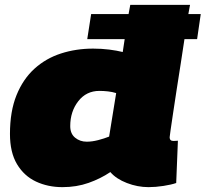

<svg xmlns="http://www.w3.org/2000/svg" viewBox="-20 -760 846 790"><path d="M591 10Q546 10 502 -7Q458 -24 434 -52Q394 -25 344.5 -7.5Q295 10 237 10Q177 10 128 -13Q79 -36 50 -84.5Q21 -133 21 -209Q21 -302 48 -368.5Q75 -435 122 -477.5Q169 -520 231 -540Q293 -560 363 -560Q398 -560 429.5 -556Q461 -552 485 -546L493 -599H339L355 -702H509L516 -740H762Q762 -740 760 -730Q758 -720 755 -702H806L791 -599H739Q732 -551 723.5 -497.5Q715 -444 707 -392Q699 -340 692.5 -296.5Q686 -253 682 -225.5Q678 -198 678 -195Q678 -180 694 -180Q704 -180 712 -181L705 -7Q685 0 652.5 5Q620 10 591 10ZM337 -177Q359 -177 384 -183.5Q409 -190 429 -198L458 -377Q442 -382 424 -384Q406 -386 389 -386Q335 -386 302 -343.5Q269 -301 269 -241Q269 -210 289 -193.5Q309 -177 337 -177Z"/></svg>

Font: Georama Expanded Black
Style: Italic
Weight: 900
Width: 7
Italic angle: -9°
Designer: Jean-Baptiste Levee
Foundry: Production Type
Version: Version 1.000